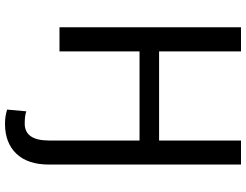

<svg xmlns="http://www.w3.org/2000/svg" viewBox="-126 -625 964 752"><g transform="rotate(90 356.0 -249.0)"><path d="M86.9 -710.9H181.2V-390.1H530.3V-710.9H624.5V41Q624.5 124.5 582 168.9Q539.6 213.4 464.8 213.4Q434.6 213.4 409.2 205.1L416 129.9Q433.1 136.2 463.9 136.2Q529.8 136.2 530.3 42.5V-313.5H181.2V0H86.9Z"/></g></svg>

Font: LXGW WenKai GB Screen
Style: Regular
Weight: 400
Designer: LXGW / Fontworks Inc.
Foundry: LXGW / Fontworks Inc.
Version: Version 1.321;February 19, 2024;FontCreator 14.0.0.2901 64-b